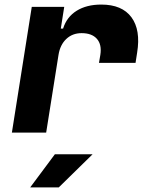

<svg xmlns="http://www.w3.org/2000/svg" viewBox="-20 -580 640 840"><path d="M32 0 119 -550H261L246 -455H256Q272 -506 315.5 -533Q359 -560 423 -560Q514 -560 555 -504.5Q596 -449 580 -350L573 -305H413L419 -340Q426 -385 404 -410Q382 -435 337 -435Q297 -435 270 -409.5Q243 -384 236 -340L182 0ZM385 95 237 240H112L220 95Z"/></svg>

Font: JetBrains Mono ExtraBold
Style: Italic
Weight: 800
Designer: Philipp Nurullin, Konstantin Bulenkov
Foundry: JetBrains
Version: Version 1.000; ttfautohint (v1.8.3)